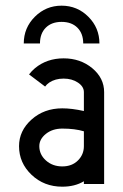

<svg xmlns="http://www.w3.org/2000/svg" viewBox="-20 -665 445 694"><path d="M205.1 -63.5Q240.2 -63.5 261.7 -85Q283.2 -106.4 283.2 -136.7V-190.4Q250.5 -200.2 205.1 -200.2Q169.9 -200.2 146 -181.2Q122.1 -162.1 122.1 -136.7Q122.1 -106.4 146 -85Q169.9 -63.5 205.1 -63.5ZM205.1 9.8Q139.2 9.8 94 -33.2Q48.8 -76.2 48.8 -136.7Q48.8 -192.4 94 -232.9Q139.2 -273.4 205.1 -273.4Q240.2 -273.4 283.2 -263.7V-332Q283.2 -352.1 261.7 -366.5Q240.2 -380.9 210 -380.9Q179.7 -380.9 158.2 -366.7Q148.4 -359.9 143.1 -352.1L85 -396Q93.8 -407.7 106.4 -418.5Q149.4 -454.1 210 -454.1Q270.5 -454.1 313.5 -418.5Q356.4 -382.8 356.4 -332V0H283.2V-9.8Q250.5 9.8 205.1 9.8ZM202.6 -644.5Q259.3 -644.5 299.3 -604.5Q339.4 -564.5 339.4 -507.8H280.8Q280.8 -543.9 259.8 -564.9Q238.8 -585.9 202.6 -585.9Q166.5 -585.9 145.5 -564.9Q124.5 -543.9 124.5 -507.8H65.9Q65.9 -564.5 106 -604.5Q146 -644.5 202.6 -644.5Z"/></svg>

Font: Catrinity
Style: Regular
Weight: 400
Designer: Alexander Lange
Foundry: High-Logic / Made with FontCreator
Version: Version 2.090;May 20, 2024;FontCreator 15.0.0.2974 64-bit